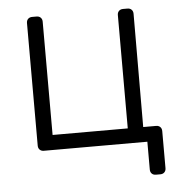

<svg xmlns="http://www.w3.org/2000/svg" viewBox="-49 -567 699 743"><g transform="rotate(-5 300.5 -195.0)"><path d="M527 130Q517 130 511 124Q505 118 505 108V0H103Q93 0 87 -6Q81 -12 81 -22V-498Q81 -508 87 -514Q93 -520 103 -520H120Q130 -520 136 -514Q142 -508 142 -498V-58H434V-498Q434 -508 440 -514Q446 -520 456 -520H473Q483 -520 489 -514Q495 -508 495 -498L494 -58H544Q554 -58 560 -52Q566 -46 566 -36V108Q566 118 560 124Q554 130 544 130Z"/></g></svg>

Font: Rubik Light
Style: Regular
Weight: 300
Designer: Hubert and Fischer
Foundry: Hubert and Fischer
Version: Version 2.300;gftools[0.9.30]